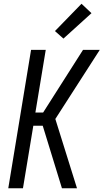

<svg xmlns="http://www.w3.org/2000/svg" viewBox="-20 -1000 550 1020"><path d="M24 0 145 -735H223L168 -402H209L421 -735H510L274 -368L389 0H309L207 -332H157L102 0ZM317 -795 272 -835 413 -980 466 -930Z"/></svg>

Font: Iosevka Term Curly Oblique
Style: Regular
Weight: 400
Italic angle: -9°
Designer: Belleve Invis
Foundry: Belleve Invis
Version: Version 32.3.0